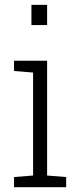

<svg xmlns="http://www.w3.org/2000/svg" viewBox="-20 -782 352 802"><path d="M38.6 0V-42.5L118.2 -48.8V-479L38.6 -485.4V-528.3H176.8V-48.8L256.3 -42.5V0ZM111.3 -677.2V-761.7H176.8V-677.2Z"/></svg>

Font: Roboto Slab Light
Style: Regular
Weight: 300
Designer: Google
Version: Version 2.000; ttfautohint (v1.8.1.43-b0c9)